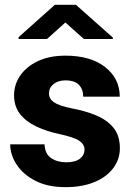

<svg xmlns="http://www.w3.org/2000/svg" viewBox="-20 -770 553 800"><path d="M332 -147Q332 -168.5 310.5 -183.3Q289.1 -198.2 225.6 -211.9Q172.9 -223.1 130.4 -243.4Q87.9 -263.7 63.2 -295.4Q38.6 -327.1 38.6 -373Q38.6 -417.5 64 -454.8Q89.4 -492.2 137.5 -515.1Q185.5 -538.1 252.9 -538.1Q357.9 -538.1 418.5 -490.2Q479 -442.4 479 -367.2H326.7Q326.7 -397.5 309.1 -416.3Q291.5 -435.1 252.4 -435.1Q222.2 -435.1 203.1 -419.7Q184.1 -404.3 184.1 -380.4Q184.1 -357.9 205.3 -343.5Q226.6 -329.1 277.8 -318.8Q333 -308.6 378.7 -290Q424.3 -271.5 451.9 -238.8Q479.5 -206.1 479.5 -152.3Q479.5 -106 451.7 -69.1Q423.8 -32.2 373 -11.2Q322.3 9.8 252.9 9.8Q178.2 9.8 126.7 -17.1Q75.2 -43.9 48.8 -85Q22.5 -126 22.5 -168.5H165.5Q167.5 -128.4 193.4 -111.1Q219.2 -93.8 256.3 -93.8Q293.5 -93.8 312.7 -108.6Q332 -123.5 332 -147ZM296.4 -750 450.2 -613.3V-607.4H329.6L252.4 -676.3L175.8 -607.4H57.6V-615.2L208.5 -750Z"/></svg>

Font: Vazirmatn FD ExtraBold
Style: Regular
Weight: 800
Designer: Saber Rastikerdar
Foundry: Saber Rastikerdar
Version: Version 33.003